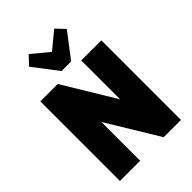

<svg xmlns="http://www.w3.org/2000/svg" viewBox="-272 -1076 1194 1194"><g transform="rotate(-45 324.5 -479.5)"><path d="M593 -700V0H441L132 -509H234V0H56V-700H209L517 -191H416V-700ZM491 -902 367 -740H283L159 -902L213 -959L380 -821H270L437 -959Z"/></g></svg>

Font: Pathway Extreme Condensed ExtraBold
Style: Regular
Weight: 800
Width: 3
Version: Version 1.001;gftools[0.9.26]